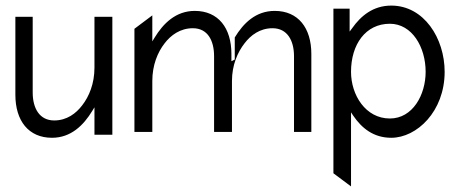

<svg xmlns="http://www.w3.org/2000/svg" viewBox="-20 -482 1651 687"><path d="M166 11C234 11 279 -34 310 -85L318 -98V0H382V-422H318V-240C318 -183 299 -137 274 -105C252 -76 219 -51 174 -51C121 -51 97 -95 97 -151V-422H35V-143C35 -50 82 11 166 11Z M525 -10V-192C525 -249 544 -295 569 -327C591 -356 625 -381 670 -381C723 -381 746 -337 746 -281V-10H810V-192C810 -249 830 -295 855 -327C877 -356 910 -381 955 -381C1008 -381 1032 -337 1032 -281V-10H1094V-289C1094 -382 1047 -443 963 -443C895 -443 851 -399 820 -348V-269L808 -263V-289C808 -382 761 -443 677 -443C609 -443 564 -398 533 -347L525 -334V-427L461 -379V-10Z M1236 185V-80L1244 -68C1274 -24 1316 11 1380 11C1471 11 1571 -83 1571 -225C1571 -345 1497 -462 1380 -462C1315 -462 1271 -425 1240 -381L1231 -369V-451H1173V138ZM1375 -397C1454 -397 1503 -314 1503 -225C1503 -143 1457 -58 1375 -58C1288 -58 1236 -142 1236 -225C1236 -323 1288 -397 1375 -397Z"/></svg>

Font: Charger Pro
Style: LitNar
Weight: 300
Designer: Jasper
Foundry: Cannot Into Space Fonts
Version: Version 1.09